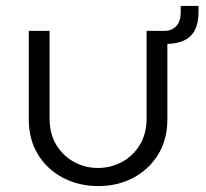

<svg xmlns="http://www.w3.org/2000/svg" viewBox="-20 -614 695 647"><path d="M311 13Q246 13 193 -14.5Q140 -42 108.5 -92.5Q77 -143 77 -213V-510H147V-216Q147 -162 170.5 -124.5Q194 -87 231 -67.5Q268 -48 310 -48Q353 -48 390.5 -68Q428 -88 451 -125.5Q474 -163 474 -216V-510H544V-213Q544 -143 512.5 -92.5Q481 -42 428.5 -14.5Q376 13 311 13ZM498 -466V-510H534Q559 -510 574 -526Q589 -542 589 -572V-594H649V-571Q648 -516 620.5 -491Q593 -466 538 -466Z"/></svg>

Font: MuseoModerno Light
Style: Regular
Weight: 300
Designer: Pablo Cosgaya, Héctor Gatti, Marcela Romero, and the Authors of The MuseoModerno Project.
Foundry: Omnibus-Type Team
Version: Version 1.001